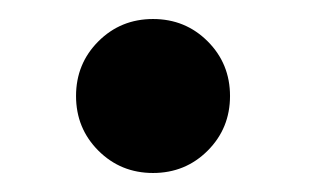

<svg xmlns="http://www.w3.org/2000/svg" viewBox="-20 -170 332 202"><path d="M141 12Q107 12 83.5 -11.5Q60 -35 60 -69Q60 -103 83.5 -126.5Q107 -150 141 -150Q175 -150 198.5 -126.5Q222 -103 222 -69Q222 -35 198.5 -11.5Q175 12 141 12Z"/></svg>

Font: Zen Antique
Style: Regular
Weight: 400
Designer: Yoshimichi Ohira
Foundry: Positype
Version: Version 1.001